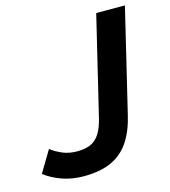

<svg xmlns="http://www.w3.org/2000/svg" viewBox="-142 -779 780 879"><g transform="rotate(-15 247.5 -339.5)"><path d="M147 14Q93 14 46 -2.5Q-1 -19 -36 -46L25 -148Q47 -131 77.5 -117.5Q108 -104 148 -104Q186 -104 212 -115.5Q238 -127 255.5 -155Q273 -183 284 -231L395 -693H531L414 -205Q398 -135 366 -85.5Q334 -36 281 -11Q228 14 147 14Z"/></g></svg>

Font: Ubuntu Sans
Style: Bold Italic
Weight: 700
Italic angle: -13.5°
Designer: Dalton Maag Ltd
Foundry: Dalton Maag Ltd
Version: Version 1.006